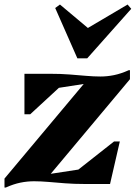

<svg xmlns="http://www.w3.org/2000/svg" viewBox="-25 -828 610 864"><path d="M-4.8 16V-24.4L370.8 -472.8L392.6 -456.4L119.8 -414.2L85 -496H197.6Q248.4 -496 288.7 -492.8Q329 -489.6 362.6 -486.7Q396.2 -483.8 426.4 -483.7Q456.6 -483.6 487.8 -489.9Q519 -496.2 554.2 -512H559.8V-471.6L184.2 -23L158.4 -39L435.4 -81.4L470.2 0H358.4Q307.6 0 267.5 -3.2Q227.4 -6.4 193.5 -9.3Q159.6 -12.2 128.8 -12.3Q98 -12.4 67 -6.1Q36 0.2 0.8 16ZM470.2 0 277 -25 488.2 -191.4H514.2ZM85 -313.8V-496L282.8 -472.2L111 -313.8ZM323.2 -565.4 223.4 -792 244.8 -807.6 402.8 -675H324.6L549.2 -807.6L565.6 -788.4L367.4 -565.4Z"/></svg>

Font: Platypi Light
Style: Italic
Weight: 300
Italic angle: -13°
Designer: David Sargent
Foundry: Bolt Cutter Type
Version: Version 1.200